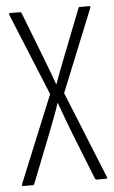

<svg xmlns="http://www.w3.org/2000/svg" viewBox="-50 -690 430 725"><g transform="rotate(-5 165.5 -327.5)"><path d="M8 0Q3 0 5 -8L140 -337L13 -647Q10 -655 16 -655H53Q57 -655 59 -652L128 -474Q138 -449 147.5 -423Q157 -397 166 -372H167Q176 -398 186 -423.5Q196 -449 206 -475L275 -651Q276 -655 280 -655H316Q322 -655 319 -647L193 -336L326 -7Q330 0 323 0H286Q283 0 281 -4L208 -188Q197 -217 186.5 -245Q176 -273 166 -301H165Q156 -273 145 -245Q134 -217 124 -190L51 -5Q49 0 45 0Z"/></g></svg>

Font: Sofia Sans Extra Condensed Light
Style: Regular
Weight: 300
Designer: Botio Nikoltchev, Ani Petrova
Foundry: lettersoup
Version: Version 4.101